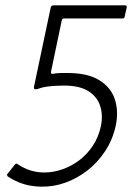

<svg xmlns="http://www.w3.org/2000/svg" viewBox="-20 -693 507 718"><path d="M134 5Q114 5 92 1Q70 -3 48.5 -12Q27 -21 8 -34Q7 -36 6.5 -38.5Q6 -41 8 -43L36 -78Q39 -81 41.5 -81Q44 -81 46 -79Q70 -63 94.5 -55.5Q119 -48 146 -48Q179 -48 212.5 -59.5Q246 -71 275.5 -93Q305 -115 326.5 -147Q348 -179 357 -220Q366 -262 354.5 -297Q343 -332 310 -352.5Q277 -373 219 -373Q203 -373 186 -372Q169 -371 152 -368.5Q135 -366 120 -360Q111 -358 108.5 -360.5Q106 -363 107 -368L169 -662Q170 -668 172.5 -670.5Q175 -673 183 -673H448Q452 -673 453 -671Q454 -669 454 -666L446 -630Q446 -624 437 -624H220Q212 -624 211 -617L171 -426Q170 -421 171.5 -418.5Q173 -416 178 -417Q193 -420 208 -420Q223 -420 233 -420Q308 -420 351.5 -393Q395 -366 409.5 -321.5Q424 -277 413 -224Q402 -172 374 -129Q346 -86 307.5 -56Q269 -26 224.5 -10Q180 6 134 5Z"/></svg>

Font: Glory Light
Style: Italic
Weight: 300
Italic angle: -12°
Version: Version 1.011